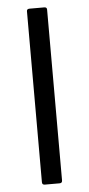

<svg xmlns="http://www.w3.org/2000/svg" viewBox="-53 -766 370 798"><g transform="rotate(-5 132.0 -367.0)"><path d="M101 0Q90 0 90 -11V-724Q90 -734 101 -734H163Q174 -734 174 -724V-11Q174 0 163 0Z"/></g></svg>

Font: LINE Seed Sans
Style: Regular
Weight: 400
Designer: LINE VX Design & Dalton Maag Ltd & Sandoll Inc
Foundry: Dalton Maag Ltd
Version: Version 1.003